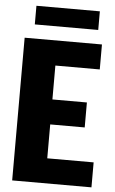

<svg xmlns="http://www.w3.org/2000/svg" viewBox="-59 -925 579 965"><g transform="rotate(5 230.0 -442.5)"><path d="M206 -297V-126H440V0H40V-720H430V-594H206V-423H380V-297ZM405 -791H85V-885H405Z"/></g></svg>

Font: Akshar
Style: Bold
Weight: 700
Designer: Tall Chai
Foundry: Tall Chai
Version: Version 1.000